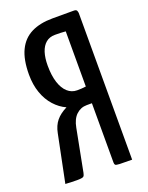

<svg xmlns="http://www.w3.org/2000/svg" viewBox="-134 -769 647 840"><g transform="rotate(-20 189.0 -349.0)"><path d="M22.5 0 67.4 -220.5Q73.9 -253.8 91.8 -275.6Q109.7 -297.5 141.9 -313.5Q111.8 -326.9 87.7 -353.6Q63.5 -380.3 50 -418.4Q36.5 -456.6 36.5 -503.5Q36.5 -573.5 57.4 -616.6Q78.2 -659.7 118.7 -679.9Q159.2 -700 217.4 -700H317Q329.5 -700 331.5 -691.8Q333.5 -683.5 333.5 -683.5V0Q292.3 0 275.7 -0.8Q259 -1.6 255.7 -4.9Q252.5 -8.2 252.5 -16.5V-292.2H228.2Q200.2 -292.2 179.5 -272.9Q158.8 -253.5 151.7 -215.1L113.7 -18.5Q111.7 -6.9 106.5 -2.5Q101.2 1.9 76.1 1.9Q66.6 1.9 51.2 1.3Q35.8 0.6 22.5 0ZM211.3 -367.4Q221.6 -367.4 231.9 -368Q242.2 -368.7 252.5 -370V-626.8Q240.2 -628.1 227.9 -628.4Q215.6 -628.7 202.9 -628.7Q177.3 -628.7 160.4 -614.5Q143.6 -600.3 135.2 -574.6Q126.9 -548.8 126.9 -512.9Q126.9 -466.4 137.4 -434.1Q147.8 -401.8 166.9 -384.6Q185.9 -367.4 211.3 -367.4Z"/></g></svg>

Font: Yanone Kaffeesatz ExtraLight
Style: Regular
Weight: 200
Designer: Yanone (Cyrillic: Daniel Pouzeot, Huerta Tipografica, and Cyreal)
Foundry: Yanone
Version: Version 2.003